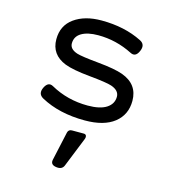

<svg xmlns="http://www.w3.org/2000/svg" viewBox="-107 -552 815 899"><g transform="rotate(15 300.0 -102.5)"><path d="M511.7 -135.3Q511.7 -215.8 431.6 -245.1Q392.6 -259.3 310.8 -267.1Q229 -274.9 205.6 -282.2Q168 -294.4 168 -322.3Q168 -356 197.3 -373.5Q226.6 -391.1 278.3 -391.1Q365.7 -391.1 445.3 -350.6Q471.7 -336.9 486.3 -370.6Q501.5 -404.8 471.7 -419.4Q387.2 -461.9 275.4 -461.9Q194.3 -461.9 143.6 -425.5Q92.8 -389.2 92.8 -322.3Q92.8 -248 166 -218.8Q204.6 -203.6 288.6 -195.6Q372.6 -187.5 397 -179.2Q436.5 -165.5 436.5 -135.3Q436.5 -100.6 405.5 -80.3Q374.5 -60.1 314.5 -60.1Q216.3 -60.1 134.3 -106Q108.9 -120.1 92.8 -87.4Q76.7 -54.2 106 -38.1Q195.3 10.7 319.3 10.7Q412.1 10.7 461.9 -28.6Q511.7 -67.9 511.7 -135.3ZM274.4 71.3Q257.8 71.3 253.9 86.9L223.1 227.1Q217.8 252.4 247.6 256.3Q275.9 260.3 284.7 238.3L341.8 96.2Q346.2 85.4 343.5 78.4Q340.8 71.3 331.1 71.3Z"/></g></svg>

Font: Courier Prime Code
Style: Regular
Weight: 400
Designer: Alan Dague-Greene
Foundry: Quote-Unquote Apps
Version: Version 3.18